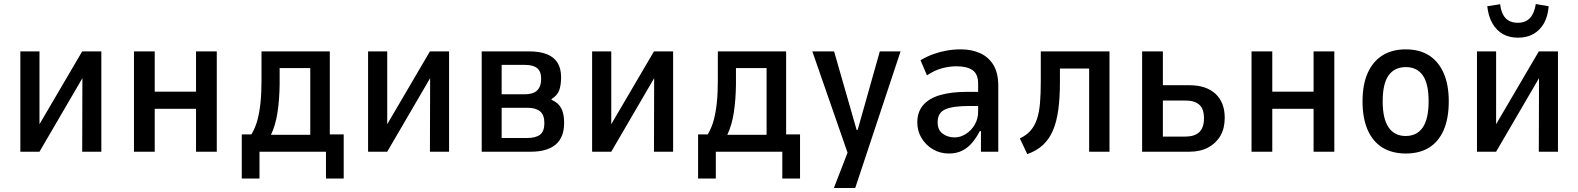

<svg xmlns="http://www.w3.org/2000/svg" viewBox="-20 -753 7834 953"><path d="M81 0V-498H176V-116H164L388 -498H483V0H388L389 -384H400L176 0Z M645 0V-498H748V-298H953V-498H1056V0H953V-213H748V0Z M1180 133V-86H1228Q1248 -120 1258 -158Q1268 -196 1273 -243.5Q1278 -291 1278 -353V-498H1617V-86H1686V133H1598V0H1268V133ZM1325 -84H1520V-415H1368V-334Q1367 -259 1357.5 -195.5Q1348 -132 1325 -84Z M1807 0V-498H1902V-116H1890L2114 -498H2209V0H2114L2115 -384H2126L1902 0Z M2371 0V-498H2606Q2660 -498 2695.5 -483.5Q2731 -469 2748 -440.5Q2765 -412 2765 -370Q2765 -330 2755.5 -304.5Q2746 -279 2717 -261L2719 -257Q2743 -246 2756 -230Q2769 -214 2774.5 -192.5Q2780 -171 2780 -142Q2780 -71 2738 -35.5Q2696 0 2615 0ZM2470 -68H2596Q2639 -68 2660.5 -84.5Q2682 -101 2682 -142Q2682 -183 2660.5 -200.5Q2639 -218 2598 -218H2470ZM2470 -285H2585Q2626 -285 2646 -304Q2666 -323 2666 -362Q2666 -399 2646 -415Q2626 -431 2584 -431H2470Z M2919 0V-498H3014V-116H3002L3226 -498H3321V0H3226L3227 -384H3238L3014 0Z M3445 133V-86H3493Q3513 -120 3523 -158Q3533 -196 3538 -243.5Q3543 -291 3543 -353V-498H3882V-86H3951V133H3863V0H3533V133ZM3590 -84H3785V-415H3633V-334Q3632 -259 3622.5 -195.5Q3613 -132 3590 -84Z M4119 180 4205 -42V57L4012 -498H4120L4232 -108H4237L4347 -498H4450L4225 180Z M4690 9Q4646 9 4610.5 -12Q4575 -33 4554 -68Q4533 -103 4533 -145Q4533 -197 4562 -231Q4591 -265 4646 -281Q4701 -297 4778 -297H4849V-227H4793Q4752 -227 4722 -223Q4692 -219 4672.5 -210.5Q4653 -202 4643.5 -186Q4634 -170 4634 -146Q4634 -108 4659 -89.5Q4684 -71 4719 -71Q4747 -71 4774 -88Q4801 -105 4818 -134Q4835 -163 4835 -198V-338Q4835 -385 4807.5 -404.5Q4780 -424 4727 -424Q4694 -424 4657 -414.5Q4620 -405 4581 -379L4549 -454Q4581 -473 4613 -484.5Q4645 -496 4679 -502Q4713 -508 4749 -508Q4804 -508 4846 -488.5Q4888 -469 4911.5 -429.5Q4935 -390 4935 -328V0H4849V-102H4843Q4828 -72 4806.5 -46Q4785 -20 4756.5 -5.5Q4728 9 4690 9Z M5079 12 5042 -66Q5074 -81 5094.5 -104Q5115 -127 5126.5 -160.5Q5138 -194 5142 -240.5Q5146 -287 5146 -348V-498H5487V0H5386V-413H5241V-345Q5241 -268 5233 -209Q5225 -150 5207 -107Q5189 -64 5158 -34.5Q5127 -5 5079 12Z M5649 0V-498H5752V-330H5883Q5967 -330 6013 -287.5Q6059 -245 6059 -168Q6059 -116 6037.5 -79Q6016 -42 5977 -21Q5938 0 5884 0ZM5752 -75H5863Q5909 -75 5932.5 -97Q5956 -119 5956 -166Q5956 -213 5932.5 -233.5Q5909 -254 5865 -254H5752Z M6192 0V-498H6295V-298H6500V-498H6603V0H6500V-213H6295V0Z M6958 9Q6890 9 6842 -20.5Q6794 -50 6768.5 -108Q6743 -166 6743 -250Q6743 -333 6768.5 -390.5Q6794 -448 6842 -478Q6890 -508 6957 -508Q7026 -508 7073 -478Q7120 -448 7145.5 -390.5Q7171 -333 7171 -250Q7171 -166 7146 -108Q7121 -50 7073.5 -20.5Q7026 9 6958 9ZM6957 -78Q7013 -78 7042 -120.5Q7071 -163 7071 -250Q7071 -338 7042 -379Q7013 -420 6958 -420Q6902 -420 6872.5 -379Q6843 -338 6843 -250Q6843 -163 6872.5 -120.5Q6902 -78 6957 -78Z M7311 0V-498H7406V-116H7394L7618 -498H7713V0H7618L7619 -384H7630L7406 0ZM7515 -566Q7472 -566 7440.5 -583.5Q7409 -601 7388.5 -635.5Q7368 -670 7362 -722L7426 -732Q7431 -687 7452.5 -663.5Q7474 -640 7514 -640Q7552 -640 7574 -663.5Q7596 -687 7603 -733L7667 -722Q7663 -672 7643.5 -637.5Q7624 -603 7591.5 -584.5Q7559 -566 7515 -566Z"/></svg>

Font: Nunito Sans 7pt Condensed SemiBold
Style: Regular
Weight: 600
Width: 3
Designer: Vernon Adams
Foundry: Vernon Adams
Version: Version 3.101;gftools[0.9.27]